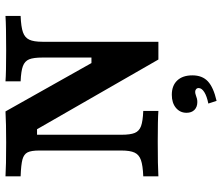

<svg xmlns="http://www.w3.org/2000/svg" viewBox="-76 -536 828 717"><g transform="rotate(-90 338.5 -177.0)"><path d="M214.9 -453.2H194.3V-138.2Q194.3 -104.6 201.1 -88.2Q207.9 -71.8 226.3 -64.9Q244.7 -58.1 283.2 -56.5V0Q251.7 -2.4 168.4 -2.4Q77.9 -2.4 39 0V-56.5Q79.7 -58.1 99.8 -65.2Q119.9 -72.3 127.6 -88.9Q135.4 -105.5 135.4 -138.2V-445.2Q135.4 -475 128.4 -488.7Q121.4 -502.4 101.9 -507.7Q82.4 -512.9 39 -514.5V-571Q76.7 -568.5 165.5 -568.5Q237.7 -568.5 281.4 -571L462 -250H482.6V-432.8Q482.6 -466.4 475.9 -482.8Q469.1 -499.1 450.6 -506Q432.2 -512.9 393.7 -514.5V-571Q425.2 -568.5 508.5 -568.5Q599.9 -568.5 637.9 -571V-514.5Q597.3 -512.9 577.1 -505.8Q557 -498.7 549.3 -482.1Q541.5 -465.5 541.5 -432.8V0H475.2ZM368.7 150.2Q368.7 144.5 364.6 140.9Q360.6 137.3 354.1 137.3Q348.9 137.3 339.9 140.5Q335 142.5 329 144Q323 145.4 316.4 145.4Q298 145.4 287.1 134.6Q276.3 123.8 276.3 105.1Q276.3 80.8 294.8 65.4Q313.3 50.1 343.5 50.1Q377.8 50.1 396.9 70.3Q416.1 90.5 416.1 126.9Q416.1 163.7 393.8 184.7Q371.4 205.7 320.8 217.3L310.8 186.5Q338.3 181 353.5 171.4Q368.7 161.8 368.7 150.2Z"/></g></svg>

Font: Playfair Micro SmCond SmLight
Style: Regular
Weight: 360
Width: 4
Designer: Claus Eggers Sørensen
Foundry: Claus Eggers Sørensen
Version: Version 2.100;Glyphs 3.2 (3219)